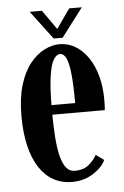

<svg xmlns="http://www.w3.org/2000/svg" viewBox="-50 -703 485 750"><g transform="rotate(-5 192.0 -328.0)"><path d="M201.5 10Q162.5 10 130.2 -7.8Q98 -25.5 75 -60.2Q52 -95 39.8 -146Q27.5 -197 27.5 -263.5Q27.5 -334.5 43 -385.2Q58.5 -436 84.2 -468Q110 -500 140.2 -515.2Q170.5 -530.5 199 -530.5Q233.5 -530.5 262 -513.2Q290.5 -496 311.5 -465.2Q332.5 -434.5 344 -392.2Q355.5 -350 355.5 -299.5Q355.5 -289 355.2 -279Q355 -269 354 -258.5H141V-296H241Q241 -370 236.2 -412.8Q231.5 -455.5 222.2 -473.8Q213 -492 199 -492Q185 -492 173.2 -473.2Q161.5 -454.5 154.8 -408Q148 -361.5 148 -278Q148 -215.5 151.5 -169.2Q155 -123 163.2 -92.5Q171.5 -62 184.5 -47.2Q197.5 -32.5 216.5 -32.5Q252 -32.5 273 -50.8Q294 -69 303 -87.5L334.5 -65Q323 -37.5 286.5 -13.8Q250 10 201.5 10ZM179.5 -554.5 95 -666.5H143L196.5 -590.5L250 -666.5H299.5L214.5 -554.5Z"/></g></svg>

Font: Imbue Thin 10pt
Style: Bold
Weight: 700
Version: Version 1.102